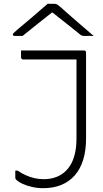

<svg xmlns="http://www.w3.org/2000/svg" viewBox="-20 -964 540 1004"><path d="M209 -27Q244 -27 273.5 -38Q303 -49 325 -71Q342 -88 354 -111Q366 -134 373 -166.5Q380 -199 380 -242Q380 -292 380 -345Q380 -398 380 -453.5Q380 -509 380 -566.5Q380 -624 380 -683L390 -648L371 -664L410 -653Q370 -653 331.5 -653Q293 -653 255.5 -653Q218 -653 179.5 -653Q141 -653 101 -653Q98 -653 95.5 -654.5Q93 -656 91.5 -658.5Q90 -661 90 -664Q90 -673 90 -682Q90 -691 90 -700Q132 -700 173 -700Q214 -700 254.5 -700Q295 -700 336 -700Q377 -700 419 -700Q423 -700 425.5 -698.5Q428 -697 429 -695Q430 -693 430 -689Q430 -629 430 -570.5Q430 -512 430 -455Q430 -398 430 -344Q430 -290 430 -239Q430 -177 415 -128.5Q400 -80 371 -47Q342 -14 300.5 3Q259 20 206 20Q176 20 147.5 13.5Q119 7 97.5 -3Q76 -13 64 -25Q63 -27 62 -28Q61 -29 60.5 -31Q60 -33 60 -35Q60 -45 60 -53.5Q60 -62 60 -72H72Q92 -58 114 -48Q136 -38 160 -32.5Q184 -27 209 -27ZM229 -944Q235 -944 241 -944Q247 -944 253 -944Q259 -944 265 -944Q273 -944 279 -940.5Q285 -937 301 -923Q309 -916 328.5 -898.5Q348 -881 373 -859.5Q398 -838 423.5 -816Q449 -794 470 -776Q458 -777 447.5 -776.5Q437 -776 425 -776Q414 -776 409 -777.5Q404 -779 396 -786Q379 -800 335.5 -834.5Q292 -869 231 -917L285 -898Q269 -898 253 -898Q237 -898 221 -898L275 -917Q214 -869 172 -835.5Q130 -802 98 -776H59Q54 -776 51.5 -777Q49 -778 48 -779.5Q47 -781 47 -783Q47 -787 51.5 -791.5Q56 -796 72 -810Q85 -821 106.5 -839Q128 -857 152 -877.5Q176 -898 196.5 -916Q217 -934 229 -944Z"/></svg>

Font: Recursive Light
Style: Regular
Weight: 300
Version: Version 1.085